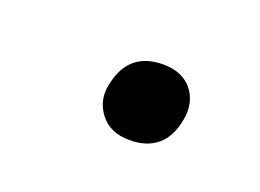

<svg xmlns="http://www.w3.org/2000/svg" viewBox="-35 -434 283 209"><g transform="rotate(20 107.0 -329.0)"><path d="M122 -284Q99.5 -284 88 -299Q79.5 -310 79.5 -323.5Q79.5 -329 81 -335Q89.5 -374 129 -374Q151 -374 162.5 -360Q171 -349 171 -335Q171 -330.5 170 -325Q162.5 -284 122 -284Z"/></g></svg>

Font: Heraclito Thin
Style: Italic
Weight: 100
Italic angle: -12°
Designer: Kostas Bartsokas (font) & Cristiano Sobral (main changes)
Foundry: Kostas Bartsokas (font) & Cristiano Sobral (main changes)
Version: Version 1.00;July 8, 2020;FontCreator 13.0.0.2655 64-bit